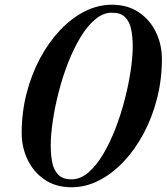

<svg xmlns="http://www.w3.org/2000/svg" viewBox="-20 -780 703 810"><path d="M452 -760Q518.5 -760 565.8 -728Q613 -696 638 -644Q663 -592 663 -531Q663 -444.5 642.5 -364.2Q622 -284 585.5 -216Q549 -148 500.8 -97.2Q452.5 -46.5 396.8 -18.2Q341 10 282 10Q215.5 10 168.5 -22Q121.5 -54 96.5 -106.2Q71.5 -158.5 71.5 -219Q71.5 -305.5 92 -385.8Q112.5 -466 149 -534Q185.5 -602 233.5 -652.8Q281.5 -703.5 337.2 -731.8Q393 -760 452 -760ZM452 -726.5Q415 -726.5 381.5 -698.2Q348 -670 319.2 -622.2Q290.5 -574.5 267.2 -515Q244 -455.5 227.8 -392.2Q211.5 -329 202.8 -270.2Q194 -211.5 194 -165.5Q194 -126.5 200.5 -94.2Q207 -62 226 -42.8Q245 -23.5 282 -23.5Q319 -23.5 352.5 -52Q386 -80.5 414.8 -128.8Q443.5 -177 466.8 -237Q490 -297 506.2 -360Q522.5 -423 531.2 -481.5Q540 -540 540 -584.5Q540 -623.5 533.5 -655.8Q527 -688 508.2 -707.2Q489.5 -726.5 452 -726.5Z"/></svg>

Font: Bodoni* 06pt Medium
Style: Italic
Weight: 500
Italic angle: -13°
Version: Version 2.3